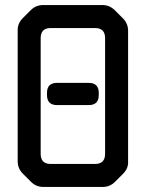

<svg xmlns="http://www.w3.org/2000/svg" viewBox="-20 -731 577 760"><path d="M70 -44 103 -11Q123 9 152 9H386Q415 9 435 -11L467 -43Q489 -65 487 -93V-609Q487 -638 467 -658L435 -690Q414 -711 386 -711H151Q122 -711 102 -691L70 -659Q49 -638 50 -609V-93Q50 -64 70 -44ZM141 -122V-580Q141 -620 181 -620H356Q396 -620 396 -580V-122Q396 -82 356 -82H181Q141 -82 141 -122ZM206 -315H331Q371 -315 371 -355V-363Q371 -403 331 -403H206Q166 -403 166 -363V-355Q166 -315 206 -315Z"/></svg>

Font: WDXL Lubrifont SC
Style: Regular
Weight: 400
Designer: [WDXL Lubrifont] Copyright 2020-2022 (c) NightFurySL2001, Skr-ZERO; [ZCOOL QingKe HuangYou] Copyright 2018-2022 (c) The 
Version: Version 2.001;hotconv 1.1.1;makeotfexe 2.6.0